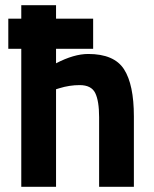

<svg xmlns="http://www.w3.org/2000/svg" viewBox="-20 -720 593 740"><path d="M12 -532V-648H62V-700H196V-648H339V-532H196V-476Q265 -512 320 -512Q420 -512 458 -453Q496 -394 496 -271V0H362V-268Q362 -331 347 -361.5Q332 -392 287 -392Q248 -392 209 -380L196 -376V0H62V-532Z"/></svg>

Font: Titillium Web
Style: Bold
Weight: 700
Version: Version 1.001;PS 57.000;hotconv 1.0.70;makeotf.lib2.5.55311